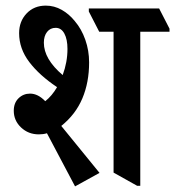

<svg xmlns="http://www.w3.org/2000/svg" viewBox="-20 -654 623 683"><path d="M247 9 147 -180Q134 -176 118 -176Q81 -176 55 -200.5Q29 -225 29 -260Q29 -288 46 -304.5Q63 -321 87 -321Q115 -321 141 -294Q165 -313 183 -344Q120 -386 84 -433.5Q48 -481 48 -536Q48 -578 74.5 -606Q101 -634 143 -634Q173 -634 199.5 -619Q226 -604 246 -579Q270 -551 283.5 -512.5Q297 -474 297 -432Q297 -361 273 -304Q249 -247 198 -206L334 -39ZM468 7 384 -40V-541H333L296 -613V-624H546L583 -552V-541H479V7ZM136 -502Q136 -444 203 -387Q220 -433 220 -480Q220 -514 209 -534.5Q198 -555 178 -555Q159 -555 147.5 -540.5Q136 -526 136 -502Z"/></svg>

Font: Noto Serif Devanagari ExtraCondensed SemiBold
Style: Regular
Weight: 600
Width: 2
Designer: Universal Thirst, Indian Type Foundry and the Monotype Design Team
Foundry: Monotype Imaging Inc.
Version: Version 2.004; ttfautohint (v1.8.4.7-5d5b)